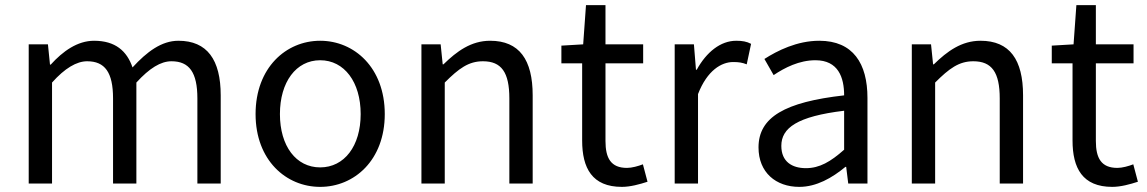

<svg xmlns="http://www.w3.org/2000/svg" viewBox="-20 -716 4473 749"><path d="M92 0H183V-394C233 -450 279 -477 320 -477C389 -477 421 -434 421 -332V0H512V-394C563 -450 607 -477 649 -477C718 -477 750 -434 750 -332V0H841V-344C841 -483 788 -557 676 -557C610 -557 553 -514 497 -453C475 -517 430 -557 347 -557C282 -557 225 -516 178 -464H175L167 -543H92Z M1229 13C1362 13 1481 -91 1481 -271C1481 -452 1362 -557 1229 -557C1096 -557 977 -452 977 -271C977 -91 1096 13 1229 13ZM1229 -63C1135 -63 1072 -146 1072 -271C1072 -396 1135 -481 1229 -481C1323 -481 1387 -396 1387 -271C1387 -146 1323 -63 1229 -63Z M1624 0H1715V-394C1770 -449 1808 -477 1864 -477C1936 -477 1967 -434 1967 -332V0H2058V-344C2058 -483 2006 -557 1892 -557C1818 -557 1762 -516 1710 -465H1707L1699 -543H1624Z M2406 13C2439 13 2475 3 2506 -7L2488 -75C2470 -68 2445 -61 2426 -61C2363 -61 2342 -99 2342 -166V-469H2489V-543H2342V-696H2266L2255 -543L2170 -538V-469H2251V-168C2251 -60 2290 13 2406 13Z M2612 0H2703V-349C2739 -442 2795 -474 2840 -474C2862 -474 2875 -472 2893 -465L2910 -545C2893 -554 2876 -557 2852 -557C2791 -557 2736 -513 2698 -444H2695L2687 -543H2612Z M3098 13C3165 13 3226 -22 3278 -65H3281L3289 0H3364V-334C3364 -468 3308 -557 3176 -557C3089 -557 3012 -518 2962 -486L2998 -423C3041 -452 3098 -481 3161 -481C3250 -481 3273 -414 3273 -344C3042 -318 2939 -259 2939 -141C2939 -43 3007 13 3098 13ZM3124 -60C3070 -60 3028 -85 3028 -147C3028 -217 3090 -262 3273 -284V-132C3220 -85 3177 -60 3124 -60Z M3537 0H3628V-394C3683 -449 3721 -477 3777 -477C3849 -477 3880 -434 3880 -332V0H3971V-344C3971 -483 3919 -557 3805 -557C3731 -557 3675 -516 3623 -465H3620L3612 -543H3537Z M4319 13C4352 13 4388 3 4419 -7L4401 -75C4383 -68 4358 -61 4339 -61C4276 -61 4255 -99 4255 -166V-469H4402V-543H4255V-696H4179L4168 -543L4083 -538V-469H4164V-168C4164 -60 4203 13 4319 13Z"/></svg>

Font: Noto Sans JP
Style: Regular
Weight: 400
Designer: Ryoko NISHIZUKA  (kana, bopomofo & ideographs); Paul D. Hunt (Latin, Greek & Cyrillic); Sandoll Communications , Soo-you
Foundry: Adobe
Version: Version 2.002;hotconv 1.0.116;makeotfexe 2.5.65601